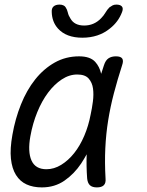

<svg xmlns="http://www.w3.org/2000/svg" viewBox="-20 -805 640 835"><path d="M162 10Q124 10 95.5 -3Q67 -16 49.5 -44Q32 -72 27.5 -115Q23 -158 34 -219Q46 -288 71 -350.5Q96 -413 133 -459.5Q170 -506 218 -533Q266 -560 324 -560Q372 -560 394 -536Q413 -515 420 -484Q426 -502 432 -521Q439 -543 452 -551.5Q465 -560 484 -560Q505 -560 511.5 -550.5Q518 -541 511 -521Q491 -459 475.5 -400Q460 -341 450.5 -282Q441 -223 438 -160.5Q435 -98 439 -29Q441 -9 431.5 0.5Q422 10 401.5 10Q381 10 371 0.5Q361 -9 359 -29Q355 -84 357 -134Q346 -114 333 -94Q303 -49 260.5 -19.5Q218 10 162 10ZM182 -69Q215 -69 246 -88Q277 -107 302.5 -139Q328 -171 346.5 -214.5Q365 -258 374 -306Q380 -333 384 -363.5Q388 -394 384.5 -420Q381 -446 365.5 -463.5Q350 -481 316 -481Q281 -481 248.5 -459.5Q216 -438 189 -402Q162 -366 142 -317Q122 -268 112 -212Q100 -145 117 -107Q134 -69 182 -69ZM205 -753Q204 -769 213 -777Q222 -785 239 -785Q248 -785 255 -782Q262 -779 265 -774Q272 -764 275 -750.5Q278 -737 286 -725Q303 -694 346 -694Q389 -694 419 -725Q431 -737 438.5 -750Q446 -763 456 -773Q463 -778 469.5 -781.5Q476 -785 486 -785Q503 -785 510 -777Q517 -769 511 -753Q495 -710 458 -681Q409 -641 338 -641Q268 -641 232 -681Q206 -710 205 -753Z"/></svg>

Font: Maple Mono NL Light
Style: Italic
Weight: 300
Italic angle: -10°
Monospace: yes
Designer: subframe7536
Version: Version 7.000